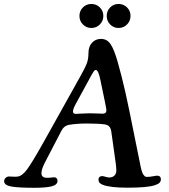

<svg xmlns="http://www.w3.org/2000/svg" viewBox="-35 -916 831 945"><path d="M490.2 -837.4Q490.2 -862.3 507.1 -879.4Q523.9 -896.5 548.3 -896.5Q573.2 -896.5 590.3 -879.4Q607.4 -862.3 607.4 -837.4Q607.4 -813 590.3 -795.7Q573.2 -778.3 548.3 -778.3Q523.9 -778.3 507.1 -795.7Q490.2 -813 490.2 -837.4ZM356 -837.4Q356 -862.3 373 -879.4Q390.1 -896.5 414.6 -896.5Q439.5 -896.5 456.5 -879.4Q473.6 -862.3 473.6 -837.4Q473.6 -813 456.5 -795.7Q439.5 -778.3 414.6 -778.3Q390.1 -778.3 373 -795.7Q356 -813 356 -837.4ZM267.1 -272 191.9 -127.4Q168.9 -85.4 168.9 -64Q168.9 -42 193.4 -41Q204.1 -40.5 216.3 -42Q228.5 -43.5 231.9 -43.5Q248 -42.5 248 -25.9Q248 -6.3 219.5 1Q190.9 8.3 134.8 8.3Q55.7 8.3 20.5 2Q-14.6 -4.4 -14.6 -23.9Q-14.6 -33.2 -8.1 -39.8Q-1.5 -46.4 7.8 -47.4Q13.2 -47.9 27.6 -46.6Q42 -45.4 50.8 -46.9Q73.2 -48.8 97.7 -81.5Q122.1 -114.3 176.8 -211.4L360.8 -541Q385.7 -585.4 393.1 -606.4Q400.4 -627.4 400.4 -654.8Q400.4 -687 418 -705.8Q435.5 -724.6 462.4 -724.6Q491.7 -724.6 509.3 -698.5Q526.9 -672.4 543.9 -612.3Q564.9 -539.1 582.5 -460Q600.1 -380.9 620.4 -278.1Q640.6 -175.3 650.9 -127.4Q651.9 -123.5 653.6 -114.3Q655.3 -105 656.2 -100.8Q657.2 -96.7 658.9 -88.6Q660.6 -80.6 662.1 -76.7Q663.6 -72.8 665.5 -66.9Q667.5 -61 669.7 -58.1Q671.9 -55.2 674.6 -51.8Q677.2 -48.3 680.4 -46.9Q683.6 -45.4 687.5 -45.4Q700.7 -44.9 717.3 -48.3Q733.9 -51.8 741.2 -51.3Q756.8 -49.8 756.8 -33.7Q756.8 -23.4 750.2 -16.6Q743.7 -9.8 727.1 -4.4Q689.9 7.8 592.8 7.8Q507.3 7.8 471.2 -6.3Q449.7 -13.7 449.7 -31.7Q449.7 -47.9 466.3 -49.3Q472.2 -49.8 483.9 -45.9Q495.6 -42 504.4 -42.5Q519.5 -43 528.6 -52.2Q537.6 -61.5 537.6 -75.7Q537.6 -91.8 534.2 -115.7L512.7 -269Q510.3 -284.7 502.9 -293Q495.6 -301.3 480.5 -303.7Q450.2 -308.1 392.6 -308.1Q344.7 -308.1 305.7 -301.8Q279.8 -297.4 267.1 -272ZM405.8 -358.4Q426.8 -358.4 445.3 -357.4Q463.9 -356.4 469.7 -356.4Q488.8 -356.4 488.8 -373Q488.8 -378.4 482.4 -410.2L460 -518.1Q449.7 -571.8 436.5 -571.8Q433.6 -571.8 430.4 -569.1Q427.2 -566.4 423.6 -560.3Q419.9 -554.2 416.7 -549.1Q413.6 -543.9 408.4 -534.2Q403.3 -524.4 400.4 -519L337.4 -403.8Q324.2 -379.4 324.2 -367.2Q324.2 -355.5 338.4 -355.5Q339.8 -355.5 365.2 -356.9Q390.6 -358.4 405.8 -358.4Z"/></svg>

Font: Cooper* Medium
Style: Italic
Weight: 500
Italic angle: -7°
Designer: Owen Earl
Foundry: indestructible type*
Version: Version 0.001